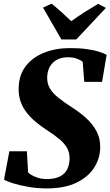

<svg xmlns="http://www.w3.org/2000/svg" viewBox="-20 -1015 601 1046"><path d="M234.5 11.5Q183.5 11.5 134.5 3Q85.5 -5.5 49.5 -16.8Q13.5 -28 2 -37L31 -191H126.5L133 -75.5Q147.5 -61.5 174.8 -50.5Q202 -39.5 234 -39.5Q268 -39.5 292 -47.8Q316 -56 330.8 -71.2Q345.5 -86.5 352.2 -107.2Q359 -128 359 -153Q359 -182.5 346.5 -206.8Q334 -231 306.2 -254.8Q278.5 -278.5 233.5 -307.5Q202 -328 174.2 -351.2Q146.5 -374.5 125.5 -401.2Q104.5 -428 93 -459.8Q81.5 -491.5 81.5 -529Q81.5 -603.5 119 -653Q156.5 -702.5 220 -727.8Q283.5 -753 361 -753Q413 -753 452.5 -747.5Q492 -742 519 -733.5Q546 -725 561 -716L536 -569H439L430.5 -678.5Q417.5 -689 397 -696Q376.5 -703 350 -703Q314.5 -703 289.2 -689Q264 -675 250.5 -649.8Q237 -624.5 237 -590.5Q237 -559 251.8 -533.5Q266.5 -508 297.5 -483Q328.5 -458 376 -427.5Q416.5 -401.5 450.5 -370.5Q484.5 -339.5 505.2 -301.2Q526 -263 526 -214.5Q526 -154 493.5 -102.5Q461 -51 396.5 -19.8Q332 11.5 234.5 11.5ZM314.5 -800 214.5 -973.5 261 -995Q289.5 -972 316.5 -947.8Q343.5 -923.5 368.5 -899.5Q403 -925 440.5 -948.8Q478 -972.5 514.5 -994L557 -972L395.5 -800Z"/></svg>

Font: Merriweather 60pt Black
Style: Italic
Weight: 900
Italic angle: -7.8°
Version: Version 2.101